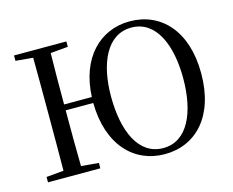

<svg xmlns="http://www.w3.org/2000/svg" viewBox="-105 -901 1298 1070"><g transform="rotate(-15 544.0 -366.0)"><path d="M722 -18C580 -18 514 -170 514 -371C514 -560 580 -713 722 -713C863 -713 929 -560 929 -366C929 -170 863 -18 722 -18ZM722 17C901 17 1033 -118 1033 -366C1033 -614 900 -749 722 -749C549 -749 419 -617 410 -396H250C250 -496 250 -595 252 -692L353 -701V-732H51V-701L151 -692C152 -593 152 -493 152 -392V-339C152 -239 152 -138 151 -40L51 -31V0H353V-31L252 -40C250 -138 250 -238 250 -362H409C412 -118 545 17 722 17Z"/></g></svg>

Font: Source Han Serif SC Medium
Style: Regular
Weight: 500
Designer: Ryoko NISHIZUKA 西塚涼子 (kana & ideographs); Frank Grießhammer (Latin, Greek & Cyrillic); Wenlong ZHANG 张文龙 (bopomofo); San
Foundry: Adobe
Version: Version 2.003;hotconv 1.1.1;makeotfexe 2.6.0